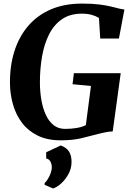

<svg xmlns="http://www.w3.org/2000/svg" viewBox="-20 -772 733 1068"><path d="M317.5 8.5Q243.5 8.5 190.2 -17.5Q137 -43.5 103.2 -87.8Q69.5 -132 53 -188.2Q36.5 -244.5 35.5 -305Q34 -404 59.8 -486Q85.5 -568 136.8 -627.8Q188 -687.5 263 -719.8Q338 -752 435.5 -752Q493.5 -752 531.5 -747.2Q569.5 -742.5 595.5 -736Q621.5 -729.5 642 -724.5Q649.5 -723 657 -721.5Q664.5 -720 672 -719L641.5 -557.5H537.5L530.5 -672Q514 -682.5 490.8 -689.2Q467.5 -696 435 -696Q369.5 -696 324.8 -665.2Q280 -634.5 253 -580.8Q226 -527 214 -458.5Q202 -390 202 -314.5Q202 -263.5 210 -216.8Q218 -170 234.8 -133.5Q251.5 -97 278 -76Q304.5 -55 342 -55Q375.5 -55 405.5 -60Q435.5 -65 457.5 -76L486 -294L383.5 -303.5L391 -365H651.5L607 -41Q591.5 -41 567 -36.2Q542.5 -31.5 521 -25.5Q479.5 -14.5 431.8 -3Q384 8.5 317.5 8.5ZM228 256 228.5 245.5Q236.5 239.5 246 224.2Q255.5 209 262 190.5Q268.5 172 268 156Q267.5 139.5 260 126Q252.5 112.5 237 109.5V75L318 37Q351 49.5 364.5 72Q378 94.5 378 128.5Q378 164 361.5 194.8Q345 225.5 321.8 247Q298.5 268.5 275.5 276.5Z"/></svg>

Font: Merriweather 36pt ExtraBold
Style: Italic
Weight: 800
Italic angle: -7.8°
Version: Version 2.101